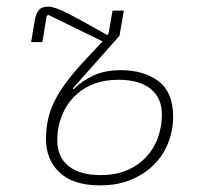

<svg xmlns="http://www.w3.org/2000/svg" viewBox="-20 -548 640 580"><path d="M282 12Q202 12 160.5 -26.5Q119 -65 119 -128Q119 -159 125 -187Q131 -215 145.5 -244Q160 -273 184 -304.5Q208 -336 244 -374L290 -423L126 -503L121 -500L108 -421H74L85 -486Q88 -505 96.5 -516.5Q105 -528 126 -528Q145 -528 186 -507Q227 -486 304 -442L308 -447L320 -516H354L341 -440L200 -281L202 -278Q228 -304 262.5 -320Q297 -336 345 -336Q415 -336 459 -302.5Q503 -269 503 -196Q503 -155 488.5 -117.5Q474 -80 446 -51.5Q418 -23 377 -5.5Q336 12 282 12ZM284 -19Q324 -19 355.5 -30.5Q387 -42 409.5 -62Q432 -82 446 -107.5Q460 -133 465 -162Q467 -170 468 -180.5Q469 -191 469 -202Q469 -252 435 -279.5Q401 -307 338 -307Q297 -307 266 -295.5Q235 -284 212.5 -264Q190 -244 176 -218Q162 -192 157 -164Q155 -156 154 -145.5Q153 -135 153 -124Q153 -74 187 -46.5Q221 -19 284 -19Z"/></svg>

Font: IBM Plex Mono ExtraLight
Style: Italic
Weight: 200
Italic angle: -9°
Monospace: yes
Designer: Mike Abbink, Paul van der Laan, Pieter van Rosmalen
Foundry: Bold Monday
Version: Version 2.3